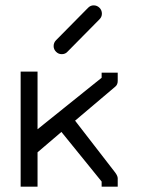

<svg xmlns="http://www.w3.org/2000/svg" viewBox="-20 -745 532 716"><path d="M180 -573Q180 -586 189 -595L308.5 -716Q317.5 -725 329 -725Q342 -725 351 -716Q360 -707 360 -694Q360 -682 351 -673L231.5 -552Q223.5 -543 210 -543Q198 -543 189 -552Q180 -561 180 -573ZM120 -177V-49H57V-478H120V-263L359 -455V-474H419V-443Q419 -429.5 410 -422L260 -295L410 -101Q419 -88.5 419 -80V-49H359V-68L209 -253Z"/></svg>

Font: IBM 3270 Semi-Condensed
Style: Condensed
Weight: 400
Monospace: yes
Version: Version 2.3.1